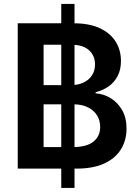

<svg xmlns="http://www.w3.org/2000/svg" viewBox="-20 -844 694 961"><path d="M286.6 96.7V-824.2H353V96.7ZM68.8 0V-727.5H348.6Q426.3 -727.5 479 -703.1Q531.7 -678.7 558.6 -636.2Q585.4 -593.8 585.4 -538.6Q585.4 -495.1 568.8 -463.4Q552.2 -431.6 523.7 -411.6Q495.1 -391.6 458.5 -382.3V-377Q499 -374 534.2 -352.5Q569.3 -331.1 591.3 -292.7Q613.3 -254.4 613.3 -200.2Q613.3 -142.6 585.7 -97.2Q558.1 -51.8 502.2 -25.9Q446.3 0 362.8 0ZM198.2 -107.9H344.2Q414.6 -107.9 448 -135.3Q481.4 -162.6 481.4 -208.5Q481.4 -241.7 465.3 -267.1Q449.2 -292.5 419.4 -307.1Q389.6 -321.8 348.1 -321.8H198.2ZM198.2 -418H335.4Q370.6 -418 397.7 -430.7Q424.8 -443.4 440.2 -466.6Q455.6 -489.7 455.6 -521.5Q455.6 -565.4 425.3 -592.8Q395 -620.1 337.4 -620.1H198.2Z"/></svg>

Font: Inter 20pt SemiBold
Style: Regular
Weight: 600
Version: Version 4.001;git-66647c0bb